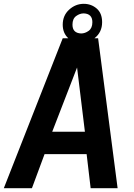

<svg xmlns="http://www.w3.org/2000/svg" viewBox="-51 -984 702 1004"><path d="M564 0H423L402 -178H182L116 0H-31L277 -784H306Q277 -811 277 -855Q277 -903 310.5 -933.5Q344 -964 387 -964Q426 -964 454.5 -939.5Q483 -915 483 -868Q483 -815 443 -784H462ZM393 -295 352 -631 222 -295ZM373 -809Q394 -809 413 -823Q432 -837 432 -868Q432 -912 387 -914Q366 -914 347 -900Q328 -886 328 -855Q328 -811 373 -809Z"/></svg>

Font: Tanohe Sans SemiBold
Style: Italic
Weight: 600
Designer: Village Type and Design LLC & Cristiano Sobral
Foundry: Cooper Hewitt Smithsonian Design Museum
Version: Version 1.00;September 29, 2021;FontCreator 13.0.0.2655 64-b